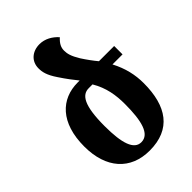

<svg xmlns="http://www.w3.org/2000/svg" viewBox="-227 -864 972 972"><g transform="rotate(-45 259.0 -378.0)"><path d="M256 10C409 10 476 -89 476 -253C476 -313 463 -371 431 -432H503V-492H394C377 -512 355 -542 337 -570C312 -611 307 -633 307 -655C307 -677 316 -696 340 -718C315 -746 281 -766 242 -766C190 -766 152 -733 152 -683C152 -657 157 -630 189 -583C214 -545 238 -514 256 -492H242C123 -492 36 -409 36 -239C36 -83 119 10 256 10ZM256 -50C204 -50 182 -115 182 -239C182 -388 213 -432 261 -432H288C325 -370 334 -308 334 -246C334 -126 315 -50 256 -50Z"/></g></svg>

Font: Noto Serif Armenian ExtraCondensed ExtraBold
Style: Regular
Weight: 800
Width: 2
Designer: Monotype Design Team
Foundry: Monotype Imaging Inc.
Version: Version 2.008